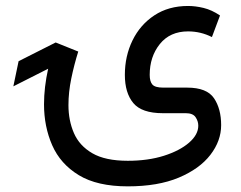

<svg xmlns="http://www.w3.org/2000/svg" viewBox="-20 -394 829 660"><path d="M419.4 246.6Q314 246.6 250.7 208Q187.5 169.4 159.4 105.2Q131.3 41 131.3 -35.6Q131.3 -93.8 145.5 -157.7L25.9 -97.2L43.9 -183.6L171.4 -248L249 -216.8Q234.9 -171.9 225.1 -124.5Q215.3 -77.1 215.3 -32.7Q215.3 20 234.1 63.5Q252.9 106.9 297.4 132.8Q341.8 158.7 419.4 158.7Q488.8 158.7 543.5 141.4Q598.1 124 629.9 96.4Q661.6 68.8 661.6 38.1Q661.6 22.5 652.3 8.8Q643.1 -4.9 618.7 -4.9H539.6Q467.3 -4.9 438.2 -39.8Q409.2 -74.7 409.2 -136.7Q409.2 -201.2 435.5 -255.1Q461.9 -309.1 510.7 -341.3Q559.6 -373.5 626.5 -373.5Q651.9 -373.5 679.9 -366.7Q708 -359.9 736.3 -340.8L708.5 -266.6Q669.9 -286.1 626.5 -286.1Q564.5 -286.1 529.5 -242.7Q494.6 -199.2 494.6 -136.7Q494.6 -113.8 503.9 -103.3Q513.2 -92.8 541.5 -92.8H623.5Q690.9 -92.8 715.6 -56.4Q740.2 -20 740.2 36.1Q740.2 90.3 703.1 138.4Q666 186.5 594.5 216.6Q522.9 246.6 419.4 246.6Z"/></svg>

Font: Vazirmatn UI
Style: Regular
Weight: 400
Designer: Saber Rastikerdar
Foundry: Saber Rastikerdar
Version: Version 33.003